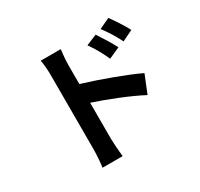

<svg xmlns="http://www.w3.org/2000/svg" viewBox="-175 -1019 1349 1297"><g transform="rotate(-30 500.0 -370.5)"><path d="M907 -651C884 -696 842 -759 813 -799L730 -760C767 -710 791 -673 823 -610ZM773 -593C750 -638 710 -702 682 -744L598 -709C635 -657 657 -617 686 -554ZM420 -656C420 -698 425 -742 429 -777H273C280 -741 283 -692 283 -656V-81C283 -42 279 19 273 58H430C425 17 420 -53 420 -81V-364C528 -328 678 -270 782 -215L838 -354C746 -399 553 -470 420 -510Z"/></g></svg>

Font: Noto Sans Japanese Bold
Style: Bold
Weight: 700
Designer: Ryoko NISHIZUKA (kana & ideographs); Paul D. Hunt (Latin, Greek & Cyrillic); Wenlong ZHANG (bopomofo); Sandoll Communica
Foundry: Adobe Systems Incorporated
Version: Version 1.000;PS 1;hotconv 1.0.78;makeotf.lib2.5.61930